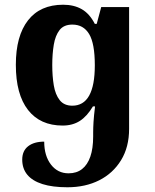

<svg xmlns="http://www.w3.org/2000/svg" viewBox="-20 -522 656 812"><path d="M265 270Q202 270 159.5 256.5Q117 243 95.5 217Q74 191 74 153Q74 116 99 96.5Q124 77 167 77Q167 137 195.5 174Q224 211 270 211Q304 211 327 193Q350 175 362 140.5Q374 106 374 55V39Q374 19 375.5 -6Q377 -31 382 -72H373Q348 -30 317.5 -10.5Q287 9 245 9Q150 9 98.5 -57Q47 -123 47 -248Q47 -370 98.5 -436Q150 -502 247 -502Q293 -502 326 -483Q359 -464 381 -421H389L408 -492H526V23Q526 100 492 155.5Q458 211 399.5 240.5Q341 270 265 270ZM286 -75Q309 -75 327 -85.5Q345 -96 357 -117.5Q369 -139 375 -171Q381 -203 381 -246Q381 -338 357 -378Q333 -418 286 -418Q250 -418 232 -395Q214 -372 207.5 -333Q201 -294 201 -247Q201 -200 207.5 -161Q214 -122 232.5 -98.5Q251 -75 286 -75Z"/></svg>

Font: Noto Serif Armenian
Style: Regular
Weight: 400
Designer: Monotype Design Team
Foundry: Monotype Imaging Inc.
Version: Version 2.007